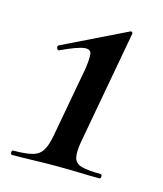

<svg xmlns="http://www.w3.org/2000/svg" viewBox="-71 -454 433 510"><g transform="rotate(15 145.5 -199.5)"><path d="M8 0Q4 0 4 -6Q4 -12 8 -12Q42 -12 60.5 -17Q79 -22 88 -37Q97 -52 102 -81L137 -272Q141 -299 139.5 -312.5Q138 -326 120 -324Q102 -322 57 -301Q53 -299 50.5 -304.5Q48 -310 52 -313L226 -398Q228 -400 231 -398Q234 -396 233 -393L176 -81Q171 -52 174.5 -37Q178 -22 195.5 -17Q213 -12 248 -12Q252 -12 252 -6Q252 0 248 0Q224 0 193.5 -1Q163 -2 129 -2Q95 -2 64 -1Q33 0 8 0Z"/></g></svg>

Font: Cormorant SemiBold
Style: Italic
Weight: 600
Italic angle: -10°
Designer: Christian Thalmann (Catharsis Fonts)
Foundry: Catharsis Fonts
Version: Version 4.000